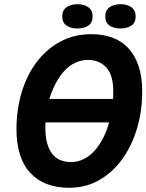

<svg xmlns="http://www.w3.org/2000/svg" viewBox="-20 -876 694 910"><path d="M58 -262Q58 -355 82.5 -437.5Q107 -520 153.5 -581.5Q200 -643 265.5 -678.5Q331 -714 414 -714Q467 -714 511.5 -698Q556 -682 587.5 -648.5Q619 -615 636.5 -564Q654 -513 654 -443Q654 -349 629 -266Q604 -183 558.5 -120.5Q513 -58 449.5 -22Q386 14 308 14Q190 14 124.5 -55.5Q59 -125 58 -262ZM196 -296Q195 -288 195 -281Q195 -274 195 -266Q195 -194 224.5 -151Q254 -108 317 -108Q349 -108 377 -122Q405 -136 428 -161.5Q451 -187 468.5 -221Q486 -255 497 -296ZM516 -407Q516 -415 516.5 -423.5Q517 -432 517 -441Q517 -520 484 -556Q451 -592 397 -592Q365 -592 336.5 -578.5Q308 -565 285 -540Q262 -515 244 -481Q226 -447 214 -407ZM275 -798Q275 -827 295 -841.5Q315 -856 347 -856Q379 -856 399 -841.5Q419 -827 419 -798Q419 -769 399 -755Q379 -741 347 -741Q315 -741 295 -755Q275 -769 275 -798ZM479 -798Q479 -827 499 -841.5Q519 -856 551 -856Q583 -856 603 -841.5Q623 -827 623 -798Q623 -769 603 -755Q583 -741 551 -741Q519 -741 499 -755Q479 -769 479 -798Z"/></svg>

Font: PT Sans
Style: Bold Italic
Weight: 700
Italic angle: -12°
Designer: A.Korolkova, O.Umpeleva, V.Yefimov
Foundry: ParaType Ltd
Version: Version 2.003W OFL